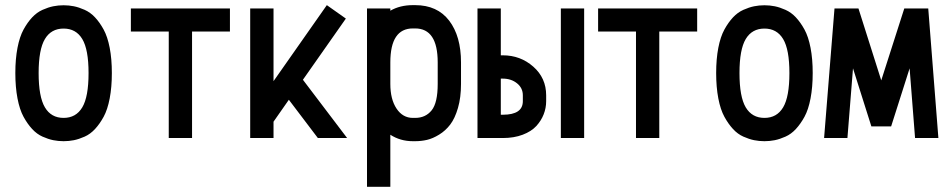

<svg xmlns="http://www.w3.org/2000/svg" viewBox="-20 -532 3642 740"><path d="M402.8 -347.7Q411.1 -304.7 411.1 -250.5Q411.1 -196.3 402.8 -152.8Q394.5 -109.4 379.4 -81.8Q364.3 -54.2 346.2 -34.7Q328.1 -15.1 306.2 -5.4Q284.2 4.4 264.9 8.3Q245.6 12.2 225.1 12.2Q204.6 12.2 185.3 8.3Q166 4.4 144 -5.4Q122.1 -15.1 104 -34.7Q85.9 -54.2 70.8 -81.8Q55.7 -109.4 47.4 -152.8Q39.1 -196.3 39.1 -250.5Q39.1 -304.7 47.4 -347.7Q55.7 -390.6 70.8 -418.2Q85.9 -445.8 104 -465.1Q122.1 -484.4 144 -494.1Q166 -503.9 185.3 -507.8Q204.6 -511.7 225.1 -511.7Q245.6 -511.7 264.9 -507.8Q284.2 -503.9 306.2 -494.1Q328.1 -484.4 346.2 -465.1Q364.3 -445.8 379.4 -418.2Q394.5 -390.6 402.8 -347.7ZM128.9 -250.5Q128.9 -158.7 153.1 -118.2Q177.2 -77.6 225.1 -77.6Q272.9 -77.6 297.1 -118.2Q321.3 -158.7 321.3 -250.5Q321.3 -341.3 297.1 -381.6Q272.9 -421.9 225.1 -421.9Q177.2 -421.9 153.1 -381.6Q128.9 -341.3 128.9 -250.5Z M866.2 -499.5V-410.6H720.2V0H630.4V-410.6H484.4V-499.5Z M1034.2 0H944.3V-499.5H1034.2V-219.2L1239.7 -512.2L1313 -460.4L1147.5 -224.6L1317.9 0H1205.1L1093.3 -147.5L1034.2 -63Z M1484.4 188H1394.5V-208.5V-291.5V-499.5H1484.4V-490.7Q1521.5 -512.2 1571.3 -512.2H1580.1Q1665.5 -512.2 1711.2 -452.4Q1756.8 -392.6 1756.8 -291.5V-208.5Q1756.8 -156.2 1745.1 -116Q1733.4 -75.7 1715.3 -52Q1697.3 -28.3 1672.6 -13.2Q1647.9 2 1625.7 7.1Q1603.5 12.2 1580.1 12.2H1571.3Q1522.9 12.2 1484.4 -12.7ZM1484.4 -208.5Q1484.4 -149.4 1508.3 -113.5Q1532.2 -77.6 1571.3 -77.6H1580.1Q1620.1 -77.6 1643.6 -106.7Q1667 -135.7 1667 -208.5V-291.5Q1667 -422.4 1580.1 -422.4H1571.3Q1484.4 -422.4 1484.4 -291.5Z M1918 -89.8Q1995.1 -89.8 1995.1 -142.1V-164.6Q1995.1 -192.9 1972.7 -210.9Q1950.2 -229 1918 -229H1910.2V-89.8ZM2141.6 -499.5H2231.4V0H2141.6ZM1910.2 -318.8H1918Q1985.8 -318.8 2035.4 -275.1Q2085 -231.4 2085 -164.6V-142.1Q2085 -115.7 2075.4 -91.3Q2065.9 -66.9 2046.9 -46.1Q2027.8 -25.4 1994.4 -12.7Q1960.9 0 1918 0H1820.3V-499.5H1910.2Z M2667 -499.5V-410.6H2521V0H2431.2V-410.6H2285.2V-499.5Z M3104 -347.7Q3112.3 -304.7 3112.3 -250.5Q3112.3 -196.3 3104 -152.8Q3095.7 -109.4 3080.6 -81.8Q3065.4 -54.2 3047.4 -34.7Q3029.3 -15.1 3007.3 -5.4Q2985.4 4.4 2966.1 8.3Q2946.8 12.2 2926.3 12.2Q2905.8 12.2 2886.5 8.3Q2867.2 4.4 2845.2 -5.4Q2823.2 -15.1 2805.2 -34.7Q2787.1 -54.2 2772 -81.8Q2756.8 -109.4 2748.5 -152.8Q2740.2 -196.3 2740.2 -250.5Q2740.2 -304.7 2748.5 -347.7Q2756.8 -390.6 2772 -418.2Q2787.1 -445.8 2805.2 -465.1Q2823.2 -484.4 2845.2 -494.1Q2867.2 -503.9 2886.5 -507.8Q2905.8 -511.7 2926.3 -511.7Q2946.8 -511.7 2966.1 -507.8Q2985.4 -503.9 3007.3 -494.1Q3029.3 -484.4 3047.4 -465.1Q3065.4 -445.8 3080.6 -418.2Q3095.7 -390.6 3104 -347.7ZM2830.1 -250.5Q2830.1 -158.7 2854.2 -118.2Q2878.4 -77.6 2926.3 -77.6Q2974.1 -77.6 2998.3 -118.2Q3022.5 -158.7 3022.5 -250.5Q3022.5 -341.3 2998.3 -381.6Q2974.1 -421.9 2926.3 -421.9Q2878.4 -421.9 2854.2 -381.6Q2830.1 -341.3 2830.1 -250.5Z M3156.2 0 3196.3 -499.5H3288.6L3376.5 -222.2L3465.3 -499.5H3557.6L3596.7 0H3506.8L3485.8 -268.6L3414.6 -44.9H3338.4L3267.6 -268.6L3246.1 0Z"/></svg>

Font: Anka/Coder Narrow
Style: Bold
Weight: 700
Width: 3
Monospace: yes
Version: Version 001.100